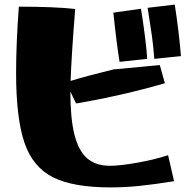

<svg xmlns="http://www.w3.org/2000/svg" viewBox="-20 -806 837 835"><path d="M50 -489Q50 -617 62 -777Q217 -777 307 -767Q291 -567 287 -454Q347 -473 473 -504L675 -523L697 -444Q511 -390 311 -356L286 -408Q286 -292 303.5 -221.5Q321 -151 358.5 -118Q396 -85 458 -85Q502 -85 577.5 -98.5Q653 -112 711 -131L737 -18Q650 -4 586.5 2.5Q523 9 461 9Q298 9 210.5 -35Q123 -79 86.5 -185Q50 -291 50 -489ZM473 -751 593 -768Q602 -715 610.5 -647.5Q619 -580 620 -550L500 -537Q487 -616 473 -751ZM622 -772 740 -786Q758 -671 767 -562L651 -550Q647 -605 640.5 -651Q634 -697 622 -772Z"/></svg>

Font: Otomanopee One
Style: Regular
Weight: 400
Designer: Das Ende der Wildnis
Foundry: Gutenberg Labo
Version: Version 3.005